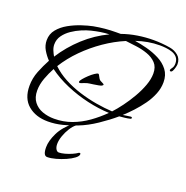

<svg xmlns="http://www.w3.org/2000/svg" viewBox="-167 -877 1261 1300"><g transform="rotate(20 463.5 -227.5)"><path d="M234 40Q146 40 90.5 -7Q35 -54 35 -145Q35 -200 55.5 -251.5Q76 -303 101 -349Q76 -375 57.5 -406.5Q39 -438 39 -475Q39 -520 66.5 -553.5Q94 -587 136 -610.5Q178 -634 223 -649Q268 -664 303 -671Q383 -686 463 -686H495Q549 -705 606 -714Q663 -723 720 -723Q750 -723 780.5 -720.5Q811 -718 840 -713Q875 -707 901 -685Q927 -663 927 -624Q927 -617 923.5 -602.5Q920 -588 914 -575.5Q908 -563 900 -563Q892 -563 892 -571Q892 -576 902 -589Q912 -602 912 -624Q912 -651 898 -667.5Q884 -684 862 -691.5Q840 -699 816 -701.5Q792 -704 772 -704Q729 -704 686.5 -696.5Q644 -689 603 -675Q644 -669 692 -656.5Q740 -644 783 -622Q826 -600 853 -564.5Q880 -529 880 -477Q880 -434 863 -391.5Q846 -349 818 -310Q790 -271 758 -236.5Q726 -202 696 -175Q707 -176 726 -179.5Q745 -183 752 -183Q761 -183 761 -176Q761 -171 755 -169Q736 -164 716.5 -162Q697 -160 677 -158Q627 -115 563 -72Q499 -29 437 -5Q390 14 337.5 27Q285 40 234 40ZM124 -387Q179 -473 255.5 -543Q332 -613 425 -657Q394 -656 362.5 -651Q331 -646 299 -638Q270 -631 235.5 -616.5Q201 -602 169.5 -580.5Q138 -559 117.5 -530.5Q97 -502 97 -466Q97 -445 105.5 -424.5Q114 -404 124 -387ZM620 -173Q647 -202 677 -242.5Q707 -283 734 -329.5Q761 -376 778 -422.5Q795 -469 795 -509Q795 -556 769.5 -583Q744 -610 704.5 -624Q665 -638 622 -643.5Q579 -649 545 -653Q471 -622 400 -573Q329 -524 269 -463.5Q209 -403 166 -334Q206 -295 261 -265.5Q316 -236 378.5 -216.5Q441 -197 503 -186.5Q565 -176 620 -173ZM347 -279Q341 -279 341 -285Q341 -293 354 -308.5Q367 -324 385 -341Q403 -358 420 -369.5Q437 -381 445 -381Q449 -381 452 -375Q457 -367 460.5 -359.5Q464 -352 471 -344Q476 -340 490 -333.5Q504 -327 504 -323Q504 -320 501 -318Q498 -316 496 -314Q492 -311 474 -307.5Q456 -304 437.5 -301.5Q419 -299 412 -298Q396 -296 382.5 -290.5Q369 -285 354 -280Q352 -279 347 -279ZM267 8Q334 8 393.5 -14Q453 -36 505.5 -73.5Q558 -111 603 -156Q528 -159 446.5 -177.5Q365 -196 288 -229Q211 -262 150 -307Q129 -269 112 -223Q95 -177 95 -133Q95 -83 119.5 -51.5Q144 -20 183 -6Q222 8 267 8ZM312 268Q283 268 283 207Q283 162 311 104Q339 46 404 -6Q417 -6 420 -4.5Q423 -3 423 0Q404 14 386 42.5Q368 71 357 103Q346 135 346 161Q346 183 354.5 197.5Q363 212 376 212Q393 212 417.5 205.5Q442 199 466 188.5Q490 178 505 167Q506 166 511 166Q517 166 517 173Q517 187 495.5 203.5Q474 220 441 234.5Q408 249 373.5 258.5Q339 268 312 268Z"/></g></svg>

Font: My Soul
Style: Regular
Weight: 400
Designer: Robert E. Leuschke
Foundry: Robert E. Leuschke
Version: Version 1.010; ttfautohint (v1.8.4.7-5d5b)